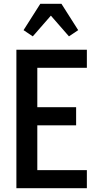

<svg xmlns="http://www.w3.org/2000/svg" viewBox="-20 -999 540 1019"><path d="M67 0V-735H441V-639H178V-430H384V-334H178V-96H441V0ZM154 -806 105 -839 194 -979H306L395 -839L346 -806L250 -916Z"/></svg>

Font: Iosevka Custom
Style: Bold
Weight: 700
Monospace: yes
Designer: Belleve Invis
Foundry: Belleve Invis
Version: Version 30.3.3; ttfautohint (v1.8.3)